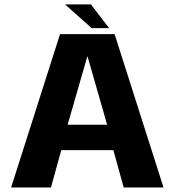

<svg xmlns="http://www.w3.org/2000/svg" viewBox="-20 -826 769 846"><path d="M29 0H204.5L250 -164.5H479.5L525 0H700.5L485 -675.5H244.5ZM278 -276.5 364.5 -576.5H366L452 -276.5ZM384 -702H461L380.5 -806.5H266.5Z"/></svg>

Font: Anybody UltraCondensed Thin
Style: Bold
Weight: 700
Version: Version 1.111